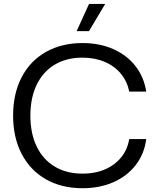

<svg xmlns="http://www.w3.org/2000/svg" viewBox="-20 -958 811 986"><path d="M47.3 -364.3Q47.3 -477.6 91.5 -561.9Q135.7 -646.3 216.5 -691.6Q297.3 -736.9 403.6 -736.9Q491 -736.9 560.9 -706.2Q630.9 -675.6 675.1 -619.4Q719.3 -563.1 730.9 -487.7H643.7Q633.6 -539.3 601.4 -578.6Q569.3 -618 518.4 -640Q467.4 -662 403.6 -662Q321.1 -662 261.1 -626Q201 -590 168.5 -522.9Q136 -455.7 136 -364.3Q136 -272.6 168.5 -205.4Q201 -138.3 261.4 -102.3Q321.9 -66.3 403.6 -66.3Q500.6 -66.3 565.4 -114.6Q630.1 -162.9 643.7 -243.7H730.9Q721.4 -168.3 677.3 -110.9Q633.1 -53.4 562.5 -22.4Q491.9 8.6 403.6 8.6Q296.6 8.6 216.1 -37.1Q135.7 -82.7 91.5 -167.2Q47.3 -251.7 47.3 -364.3ZM437.3 -937.9H520.3L436.9 -798.1H373.6Z"/></svg>

Font: Mona Sans VF XLt
Style: Regular
Weight: 200
Designer: Deni Anggara
Foundry: GitHub
Version: Version 2.000;Glyphs 3.2.3 (3260)